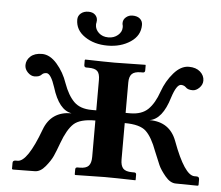

<svg xmlns="http://www.w3.org/2000/svg" viewBox="-47 -662 825 716"><g transform="rotate(5 365.5 -304.5)"><path d="M459 -578.1Q459 -538.1 423.1 -514.2Q387.2 -490.2 337.2 -490.2Q287.1 -490.2 252 -514.2Q216.8 -538.1 216.8 -577.1Q216.8 -591.3 227.8 -600.6Q238.8 -609.9 255.9 -609.9Q272 -609.9 281 -601.3Q290 -592.8 290 -580.1Q290 -579.1 289.6 -576.7Q289.1 -574.2 289.1 -571.8Q288.1 -568.8 288.1 -564Q288.1 -546.9 302 -533.9Q315.9 -521 337.9 -521Q358.9 -521 373.5 -533.4Q388.2 -545.9 388.2 -563Q388.2 -568.8 387.2 -571.8Q386.2 -573.7 386.2 -579.1Q386.2 -592.3 396.7 -601.1Q407.2 -609.9 420.9 -609.9Q439 -609.9 449 -601.1Q459 -592.3 459 -578.1ZM426.8 -208V-71.8Q426.8 -48.8 436.3 -38.3Q445.8 -27.8 470.2 -27.8H478Q485.8 -27.8 485.8 -20V-1L484.9 1Q408.7 -1 370.1 -1L259.8 1L257.8 -1V-20Q257.8 -27.8 266.1 -27.8H273.9Q297.9 -27.8 307.4 -38.3Q316.9 -48.8 316.9 -71.8V-208Q259.8 -208 236.3 -186.5Q212.9 -165 193.8 -112.8Q182.6 -82 174.3 -63.5Q166 -44.9 147.5 -22.5Q128.9 0 107.9 0L25.9 1L22.9 -1V-23.9Q22.9 -32.7 33.2 -33.2H41Q78.1 -33.2 124 -157.2Q149.9 -227.1 226.1 -227.1Q178.2 -234.9 152.8 -317.9Q136.7 -367.7 120.1 -368.2Q108.9 -368.2 102.1 -360.8Q94.2 -352.1 76.2 -352.1Q63 -352.1 51 -364Q39.1 -376 39.1 -391.1Q39.1 -410.2 54.4 -424.1Q69.8 -438 97.2 -438Q127 -438 153.6 -407.5Q180.2 -377 193.8 -336.9Q210 -292 233.4 -269Q256.8 -246.1 299.8 -246.1H316.9V-359.9Q316.9 -382.8 307.9 -392.3Q298.8 -401.9 273.9 -401.9H266.1Q258.3 -401.9 257.8 -410.2V-429.2L259.8 -431.2Q335 -429.2 370.1 -429.2L484.9 -431.2L485.8 -429.2V-410.2Q485.8 -402.3 478 -401.9H470.2Q446.3 -401.9 436.5 -391.8Q426.8 -381.8 426.8 -359.9V-246.1H443.8Q486.8 -246.1 510.5 -269Q534.2 -292 549.8 -336.9Q564 -377 590.6 -407.5Q617.2 -438 647 -438Q673.8 -438 689.5 -424.1Q705.1 -410.2 705.1 -391.1Q705.1 -376 693.1 -364Q681.2 -352.1 668 -352.1Q649.9 -352.1 642.1 -360.8Q635.3 -367.7 624 -368.2Q606.9 -368.2 590.8 -317.9Q565.9 -234.9 518.1 -227.1Q594.2 -227.1 620.1 -157.2Q666 -33.2 703.1 -33.2H710.9Q720.7 -33.2 721.2 -23.9V-1L717.8 1L636.2 0Q615.2 0 596.2 -22.9Q577.1 -45.9 569.6 -63Q562 -80.1 548.8 -112.8Q529.8 -164.6 506.8 -186.3Q483.9 -208 426.8 -208Z"/></g></svg>

Font: Linux Libertine
Style: Bold
Weight: 700
Designer: Philipp H. Poll
Foundry: Philipp H. Poll
Version: Version 5.0.3